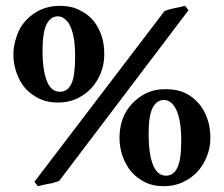

<svg xmlns="http://www.w3.org/2000/svg" viewBox="-20 -624 768 659"><path d="M602.1 -142.1Q602.1 -210.9 585 -247.1Q568.8 -281.2 542 -280.8Q518.1 -280.8 503.9 -253.9Q489.7 -226.1 490.2 -163.1Q490.2 -93.3 505.9 -56.2Q521 -21 549.8 -21Q575.7 -21 588.9 -48.8Q602.1 -76.2 602.1 -142.1ZM702.1 -150.9Q702.1 -116.7 689.9 -86.9Q677.7 -56.2 657.2 -34.2Q636.2 -11.7 606 2Q577.1 15.1 542 15.1Q505.9 15.1 479 2Q450.7 -11.7 431.2 -34.2Q412.1 -56.2 401.1 -87.2Q390.1 -118.2 390.1 -150.9Q390.1 -185.1 400.9 -215.8Q410.6 -243.7 434.1 -269Q456.1 -292 483.9 -305.2Q512.7 -318.4 549.8 -317.9Q587.9 -317.9 615 -304.9Q642.1 -292 662.1 -269Q681.2 -247.1 691.9 -215.8Q702.1 -187 702.1 -150.9ZM183.1 -2.9 168 2Q158.2 5.9 147 6.8L126 11.2Q121.1 12.2 116.9 13.7Q112.8 15.1 109.9 15.1L98.1 0L543.9 -585Q547.9 -587.9 558.1 -590.8Q561 -591.8 568.6 -593.5Q576.2 -595.2 579.1 -596.2Q586.9 -598.1 599.1 -600.1L615.2 -604L627 -588.9ZM237.8 -428.2Q237.8 -466.3 233.9 -490.2Q230 -514.2 221.2 -534.2Q215.3 -548.3 202.1 -559.1Q192.4 -567.9 178.2 -567.9Q154.3 -567.9 140.1 -541Q126 -513.2 126 -449.2Q126 -380.4 142.1 -342.8Q157.2 -308.6 186 -309.1Q211.9 -309.1 224.9 -336.2Q237.8 -363.3 237.8 -428.2ZM337.9 -438Q337.9 -403.8 326.2 -374Q314 -343.3 293 -320.8Q271 -297.9 243.2 -285.2Q214.4 -272 178.2 -272Q142.1 -272 115.2 -285.2Q86.9 -298.8 66.9 -320.8Q47.9 -342.8 36.9 -373.8Q25.9 -404.8 25.9 -438Q25.9 -467.8 38.1 -502Q47.9 -531.7 69.8 -554.9Q91.8 -578.1 120.1 -590.8Q148.9 -604 186 -604Q223.1 -604 250 -590.8Q279.8 -576.7 297.9 -556.2Q316.9 -534.2 328.1 -502.9Q337.9 -474.1 337.9 -438Z"/></svg>

Font: Gentium Basic
Style: Bold
Weight: 700
Designer: J. Victor Gaultney and Annie Olsen
Foundry: SIL International
Version: Version 1.100